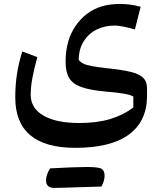

<svg xmlns="http://www.w3.org/2000/svg" viewBox="-20 -465 810 959"><path d="M250.5 473.6Q210.4 473.6 210 436.5Q210 408.2 230 376Q355 369.1 414.1 369.1Q473.1 369.1 487.8 378.4Q502.4 387.7 502.4 412.8Q502.4 438 486.8 466.8Q459 467.8 431.4 468.5Q403.8 469.2 371.6 470.2Q339.4 471.2 304.7 472.4Q270 473.6 250.5 473.6ZM653.8 -317.9Q631.8 -324.7 601.3 -331.1Q570.8 -337.4 552.7 -337.4Q502.9 -337.4 462.4 -317.1Q421.9 -296.9 397.9 -258.5Q374 -220.2 373 -166.5Q381.8 -154.3 397 -147Q412.1 -139.6 440.4 -134.5Q468.8 -129.4 516.6 -124Q588.4 -116.7 631.8 -106.2Q675.3 -95.7 694.8 -76.7Q714.4 -57.6 714.4 -23.4V21.5Q711.4 144.5 621.1 209Q530.8 273.4 356.4 273.4Q56.2 273.4 56.2 21.5Q56.2 -39.6 64.7 -95Q73.2 -150.4 91.3 -208L166.5 -179.7Q151.4 -125 142.3 -78.4Q133.3 -31.7 133.3 7.8Q133.3 75.7 197.3 112.5Q261.2 149.4 377 149.4Q464.4 149.4 530 129.6Q595.7 109.9 646 71.8V17.1Q629.4 7.8 596.2 2.4Q563 -2.9 506.8 -7.8Q429.7 -14.6 386.2 -30.3Q342.8 -45.9 325.2 -75.9Q307.6 -106 307.6 -156.2Q307.6 -263.7 357.9 -336.2Q408.2 -408.7 487.8 -433.1Q529.8 -445.3 579.1 -445.3Q605.5 -445.3 629.6 -442.1Q653.8 -439 682.6 -431.2Z"/></svg>

Font: Pinar DS4-Medium
Style: Regular
Weight: 500
Designer: Amin Abedi
Version: Version 2.000